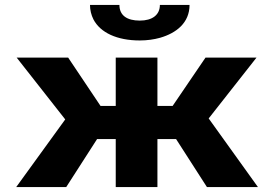

<svg xmlns="http://www.w3.org/2000/svg" viewBox="-20 -763 1121 783"><path d="M698 -196 824 0H1032L831 -280L1026 -528H818L684 -331H622V-528H452V-331H390L258 -528H48L246 -276L46 0H250L376 -196H452V0H622V-196ZM550 -679C498 -679 467 -700 467 -743H347C347 -722 352 -702 361 -684C389 -630 457 -598 550 -598C580 -598 608 -602 633 -609C699 -628 753 -670 753 -743H632C632 -702 601 -679 550 -679Z"/></svg>

Font: Asimov
Style: XWid
Weight: 500
Designer: Google
Version: Version 2.000980; 2014